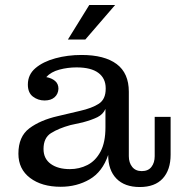

<svg xmlns="http://www.w3.org/2000/svg" viewBox="-20 -742 731 772"><path d="M253 -583 339 -722H443L323 -583ZM224 9Q148 9 101 -26.5Q54 -62 54 -124Q54 -193 98 -226Q142 -259 212 -275L301 -296Q350 -307 377.5 -325Q405 -343 405 -385V-387Q405 -427 375.5 -449Q346 -471 288 -471Q252 -471 218.5 -462Q185 -453 166 -432Q188 -428 201.5 -416.5Q215 -405 215 -385Q214 -364 199.5 -351Q185 -338 159 -338Q133 -338 112.5 -353.5Q92 -369 92 -402Q92 -442 122.5 -468Q153 -494 202.5 -507.5Q252 -521 308 -521Q400 -521 449 -484.5Q498 -448 498 -373V-114Q498 -88 511.5 -71Q525 -54 550 -54Q576 -54 589 -71Q602 -88 602 -114V-272H666V-120Q666 -59 634.5 -24.5Q603 10 542 10Q481 10 448 -24Q415 -58 415 -119Q392 -51 340.5 -21Q289 9 224 9ZM155 -143Q155 -104 184 -83Q213 -62 261 -62Q299 -62 331.5 -78.5Q364 -95 384 -132Q404 -169 404 -230V-304Q394 -282 372 -271Q350 -260 313 -250L263 -239Q216 -226 185.5 -207Q155 -188 155 -143Z"/></svg>

Font: Montagu Slab 16pt
Style: Regular
Weight: 400
Designer: Florian Karsten
Foundry: Florian Karsten
Version: Version 1.000; ttfautohint (v1.8.3)